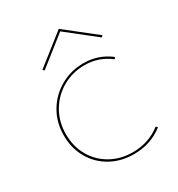

<svg xmlns="http://www.w3.org/2000/svg" viewBox="-159 -755 798 863"><g transform="rotate(-30 239.5 -323.5)"><path d="M126 -522 118 -529 274 -652 430 -529 422 -522 274 -639ZM439 -46Q374 5 286 5Q220 5 167 -24.5Q114 -54 84 -106.5Q54 -159 54 -225Q54 -293 86 -347Q118 -401 172.5 -432Q227 -463 292 -463Q370 -463 430 -416L423 -408Q366 -453 292 -453Q230 -453 178 -423.5Q126 -394 95.5 -342Q65 -290 65 -225Q65 -162 93.5 -112Q122 -62 172.5 -33.5Q223 -5 286 -5Q369 -5 432 -54Z"/></g></svg>

Font: Ysabeau SC Hairline
Style: Regular
Weight: 100
Designer: Christian Thalmann (Catharsis Fonts)
Version: Version 0.003